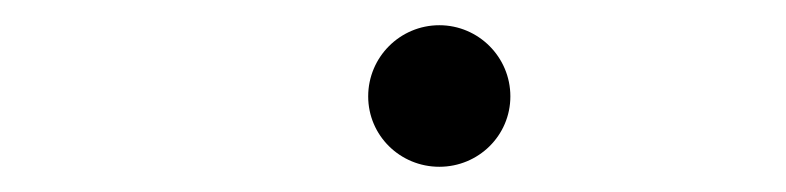

<svg xmlns="http://www.w3.org/2000/svg" viewBox="-20 -547 626 153"><path d="M330.1 -414.1C361.3 -414.1 386.7 -439 386.7 -470.2C386.7 -501.5 361.3 -526.9 330.1 -526.9C298.8 -526.9 273.4 -501.5 273.4 -470.2C273.4 -439 298.8 -414.1 330.1 -414.1Z"/></svg>

Font: Cascadia Mono NF Light
Style: Italic
Weight: 300
Italic angle: -10°
Monospace: yes
Designer: Aaron Bell
Foundry: Saja Typeworks
Version: Version 2404.023